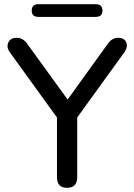

<svg xmlns="http://www.w3.org/2000/svg" viewBox="-20 -893 644 920"><path d="M165 -812Q132 -812 132 -842Q132 -873 165 -873H438Q471 -873 471 -842Q471 -812 438 -812ZM301 7Q253 7 253 -44V-330L26 -644Q10 -667 20 -689.5Q30 -712 60 -712Q91 -712 112 -681L304 -416L495 -681Q516 -712 546 -712Q575 -712 584.5 -691Q594 -670 577 -644L350 -330V-44Q350 7 301 7Z"/></svg>

Font: Chiron GoRound TC
Style: Regular
Weight: 400
Designer: Ryoko NISHIZUKA 西塚涼子 (kana, bopomofo & ideographs); Paul D. Hunt (Latin, Greek & Cyrillic); Sandoll Communications 산돌커뮤니
Foundry: Adobe
Version: Version 1.000;hotconv 1.1.1;makeotfexe 2.6.0